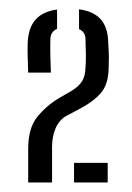

<svg xmlns="http://www.w3.org/2000/svg" viewBox="-20 -822 276 402"><path d="M39 -440Q39 -456.5 39 -465.5Q39 -474.5 39 -483.5Q39 -492.5 39 -510Q39 -554 58.2 -577.5Q77.5 -601 103.5 -616.5L131 -632.5Q145.5 -641.5 152 -652.2Q158.5 -663 159 -680Q160 -692.5 159.8 -708.5Q159.5 -724.5 159 -739.5Q159 -755 145.5 -761V-802.5Q176 -798.5 191 -781.5Q206 -764.5 206.5 -733.5Q207 -723 207.5 -716.8Q208 -710.5 208 -702.8Q208 -695 207.5 -680Q207 -645 190.8 -626.8Q174.5 -608.5 147.5 -594.5L117.5 -578.5Q103.5 -570 96.2 -553Q89 -536 89 -514V-440ZM135 -440V-481H205.5V-440ZM39 -670Q38.5 -691 38 -701.5Q37.5 -712 38 -733.5Q39.5 -764 54.5 -781Q69.5 -798 99.5 -802V-761.5Q85.5 -755.5 85.5 -739.5Q85 -721.5 85.5 -703.5Q86 -685.5 86.5 -670Z"/></svg>

Font: Big Shoulders Stencil Text Thin Light
Style: Regular
Weight: 300
Version: Version 2.001